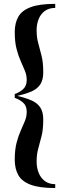

<svg xmlns="http://www.w3.org/2000/svg" viewBox="-20 -800 328 970"><path d="M259 -780.5V-760Q228 -760 207 -745Q186 -730 175.5 -704.2Q165 -678.5 165 -647Q165 -610.5 173.5 -580.8Q182 -551 190.2 -517.2Q198.5 -483.5 198.5 -435Q198.5 -395.5 183 -372.8Q167.5 -350 138 -337.5Q108.5 -325 67.5 -315.5Q108.5 -306 138 -293.2Q167.5 -280.5 183 -258Q198.5 -235.5 198.5 -196Q198.5 -147 190.2 -113.5Q182 -80 173.5 -50.2Q165 -20.5 165 16Q165 47.5 175.5 73.5Q186 99.5 207 115Q228 130.5 259 130.5V150Q180 150 135.5 133.5Q91 117 72.8 85Q54.5 53 54.5 7Q54.5 -43.5 63.8 -78.8Q73 -114 85 -140.5Q97 -167 106 -189.2Q115 -211.5 115 -235.5Q115 -266 96.2 -282Q77.5 -298 54.5 -305.5V-325Q77.5 -332.5 96.2 -349Q115 -365.5 115 -396Q115 -419.5 106 -441.8Q97 -464 85 -490.5Q73 -517 63.8 -552.2Q54.5 -587.5 54.5 -638Q54.5 -684 72.8 -715.8Q91 -747.5 135.5 -764Q180 -780.5 259 -780.5Z"/></svg>

Font: Bodoni Moda 11pt Medium
Style: Regular
Weight: 500
Designer: Owen Earl
Foundry: indestructible type
Version: Version 2.004